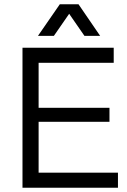

<svg xmlns="http://www.w3.org/2000/svg" viewBox="-20 -885 600 905"><path d="M516 -589H162V-377H496V-311H162V-71H536V0H86V-660H516ZM350 -865 452 -716H378L306 -820L234 -716H159L262 -865Z"/></svg>

Font: Nata Sans
Style: Regular
Weight: 400
Designer: Daniel Uzquiano Cruz
Version: Version 1.001